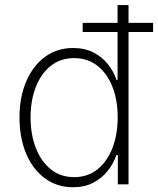

<svg xmlns="http://www.w3.org/2000/svg" viewBox="-20 -748 641 779"><path d="M276.4 11.7Q210.9 11.7 161.9 -24.7Q112.8 -61 85.9 -125Q59.1 -189 59.1 -271.5Q59.1 -353.5 86.2 -417.2Q113.3 -481 162.4 -517.1Q211.4 -553.2 276.4 -553.2Q323.2 -553.2 358.2 -535.6Q393.1 -518.1 417 -488.5Q440.9 -459 452.6 -423.8H457V-727.5H501.5V0H458V-119.1H452.6Q440.4 -84 416.5 -54.2Q392.6 -24.4 357.7 -6.3Q322.8 11.7 276.4 11.7ZM280.8 -29.3Q335.9 -29.3 375.5 -61Q415 -92.8 436.3 -147.7Q457.5 -202.6 457.5 -272Q457.5 -341.3 436.3 -395.5Q415 -449.7 375.5 -481Q335.9 -512.2 280.8 -512.2Q225.1 -512.2 185.5 -480.5Q146 -448.7 125 -394.3Q104 -339.8 104 -272Q104 -203.6 125 -148.7Q146 -93.8 185.5 -61.5Q225.1 -29.3 280.8 -29.3ZM315.4 -618.2V-655.3H601.1V-618.2Z"/></svg>

Font: Inter ExtraLight
Style: Regular
Weight: 250
Designer: Rasmus Andersson
Foundry: rsms
Version: Version 4.001;git-66647c0bb